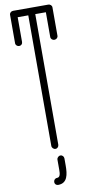

<svg xmlns="http://www.w3.org/2000/svg" viewBox="-147 -1222 756 1570"><g transform="rotate(-10 231.0 -437.0)"><path d="M261 62C245 62 231 76 231 92V150V174C231 208 229 238 201 238C185 238 173 252 173 268C173 284 185 296 201 296C279 296 289 224 289 150V92C289 76 277 62 261 62ZM231 -1170H227H85C69 -1170 55 -1158 55 -1142V-906C55 -890 69 -878 85 -878C101 -878 113 -890 113 -906V-1112H201V-28C201 -12 215 2 231 2C247 2 259 -12 259 -28V-1112H347V-906C347 -890 361 -878 377 -878C393 -878 407 -890 407 -906V-1142C407 -1158 393 -1170 377 -1170H237Z"/></g></svg>

Font: bauhaus_2017
Style: _regular
Weight: 400
Version: Version 1.0